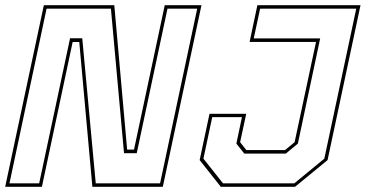

<svg xmlns="http://www.w3.org/2000/svg" viewBox="-32 -720 1410 740"><path d="M4.5 -13.5H119L238 -572.5H285L337 -13.5H585L728 -686.5H613.5L495 -129.5H446L395.5 -686.5H147.5ZM-12 0 137 -700H408.5L458 -143.5H484.5L603 -700H744.5L595.5 0H324L273.5 -558H248L129.5 0ZM819 0 737.5 -103 775.5 -281.5H917L893.5 -172L917.5 -141.5H1066.5L1103.5 -172L1186 -558.5H930L960 -700H1357.5L1230.5 -103L1105 0ZM827.5 -13.5H1102.5L1218 -108.5L1341 -686.5H970.5L946 -572H1202L1116 -166.5L1069.5 -128H909.5L879 -166.5L900.5 -268.5H786L752 -108.5Z"/></svg>

Font: Tourney Thin
Style: Italic
Weight: 100
Italic angle: -12°
Designer: Tyler Finck
Foundry: Etcetera Type Co
Version: Version 1.015